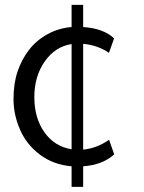

<svg xmlns="http://www.w3.org/2000/svg" viewBox="-20 -750 578 770"><path d="M267.1 -151.4V-573.2Q201.7 -563.5 159.7 -503.9Q117.7 -444.3 117.7 -360.4Q117.7 -276.4 158.4 -219.2Q199.2 -162.1 267.1 -151.4ZM267.1 -730.5H313.5V-641.6Q395 -636.2 437.5 -596.2L417 -538.1Q370.6 -569.3 313.5 -574.2V-149.9Q368.7 -155.3 417.5 -189.5L438 -130.9Q392.1 -88.9 313.5 -83V-0.5H267.1V-83Q194.3 -89.4 140.6 -129.4Q86.9 -169.4 60.5 -229.7Q34.2 -290 34.2 -352.5Q34.2 -415 50.5 -463.4Q66.9 -511.7 96.2 -549.8Q125.5 -587.9 169.9 -612.5Q214.4 -637.2 267.1 -641.6Z"/></svg>

Font: Oxygen-Regular
Style: Regular
Weight: 400
Designer: Vernon Adams
Foundry: Vernon Adams
Version: Version Release 0.2.3 webfont; ttfautohint (v0.93.3-1d66) -l